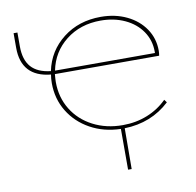

<svg xmlns="http://www.w3.org/2000/svg" viewBox="-74 -540 806 789"><g transform="rotate(-10 329.5 -145.0)"><path d="M170 -265Q168 -243 168 -232Q168 -168 199 -117.5Q230 -67 285 -38.5Q340 -10 409 -10Q464 -10 511.5 -29Q559 -48 594 -83L603 -71Q526 1 414 4L413 174H398V4Q327 2 271 -29Q215 -60 183 -112.5Q151 -165 151 -230Q151 -250 154 -266Q32 -278 32 -399V-460H48V-402Q48 -346 74.5 -316Q101 -286 156 -280Q173 -362 238.5 -413Q304 -464 396 -464Q456 -464 504 -441Q552 -418 579.5 -377.5Q607 -337 607 -286Q607 -275 605 -265H182ZM173 -279H185H590V-285Q590 -332 564.5 -369.5Q539 -407 494 -428Q449 -449 393 -449Q308 -449 248 -402Q188 -355 173 -279Z"/></g></svg>

Font: Ysabeau SC Thin
Style: Regular
Weight: 200
Designer: Christian Thalmann (Catharsis Fonts)
Version: Version 0.003